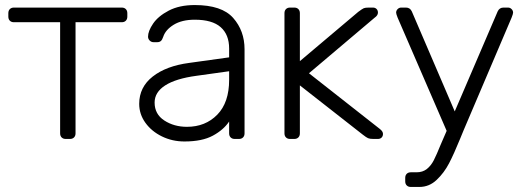

<svg xmlns="http://www.w3.org/2000/svg" viewBox="-20 -550 2082 760"><path d="M218 -462H35Q25 -462 19 -468Q13 -474 13 -484V-498Q13 -508 19 -514Q25 -520 35 -520H462Q472 -520 478 -514Q484 -508 484 -498V-484Q484 -474 478 -468Q472 -462 462 -462H279V-22Q279 -12 273 -6Q267 0 257 0H240Q230 0 224 -6Q218 -12 218 -22Z M887 -69Q865 -36 822.5 -13Q780 10 710 10Q662 10 621 -10Q580 -30 555.5 -64Q531 -98 531 -139Q531 -205 584.5 -247Q638 -289 729 -301L887 -323V-358Q887 -413 853.5 -442.5Q820 -472 751 -472Q700 -472 667.5 -452Q635 -432 626 -404Q622 -392 616.5 -387.5Q611 -383 602 -383H588Q579 -383 572.5 -389.5Q566 -396 566 -405Q566 -427 586 -456.5Q606 -486 648 -508Q690 -530 751 -530Q858 -530 903 -479Q948 -428 948 -355V-22Q948 -12 942 -6Q936 0 926 0H909Q899 0 893 -6Q887 -12 887 -22ZM887 -268 758 -250Q676 -239 634 -212Q592 -185 592 -144Q592 -98 630.5 -73Q669 -48 720 -48Q793 -48 840 -96Q887 -144 887 -234Z M1483 -40Q1496 -30 1496 -20Q1496 -11 1490.5 -5.5Q1485 0 1476 0H1458Q1444 0 1437 -3Q1430 -6 1416 -17L1167 -212V-22Q1167 -12 1161 -6Q1155 0 1145 0H1128Q1118 0 1112 -6Q1106 -12 1106 -22V-498Q1106 -508 1112 -514Q1118 -520 1128 -520H1145Q1155 -520 1161 -514Q1167 -508 1167 -498V-308L1398 -503Q1414 -515 1420 -517.5Q1426 -520 1440 -520H1456Q1465 -520 1470.5 -514.5Q1476 -509 1476 -500Q1476 -489 1463 -480L1203 -260Z M1629 132Q1653 132 1669.5 119Q1686 106 1697 84.5Q1708 63 1725 21L1748 -32L1554 -480Q1548 -495 1548 -500Q1548 -508 1554 -514Q1560 -520 1568 -520H1587Q1603 -520 1610 -505L1780 -109L1950 -505Q1957 -520 1973 -520H1991Q1999 -520 2005 -514Q2011 -508 2011 -500Q2011 -495 2005 -480L1815 -34L1801 0Q1777 59 1757.5 96.5Q1738 134 1708.5 162Q1679 190 1640 190H1606Q1596 190 1590 184Q1584 178 1584 168V154Q1584 144 1590 138Q1596 132 1606 132Z"/></svg>

Font: Rubik
Style: Regular
Weight: 300
Designer: Hubert & Fischer
Foundry: Hubert & Fischer
Version: Version 1.100